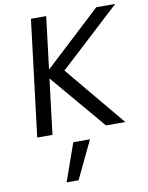

<svg xmlns="http://www.w3.org/2000/svg" viewBox="-105 -786 892 1156"><g transform="rotate(-10 340.5 -207.5)"><path d="M206.5 296.4 288.1 65.4H390.1L279.8 296.4ZM79.1 0 166 -710.9H259.3L220.2 -390.6L565.4 -710.9H681.2L310.5 -368.7L617.7 0H499.5L213.4 -337.9L172.4 0Z"/></g></svg>

Font: Ride
Style: Italic
Weight: 400
Version: Version 3.000